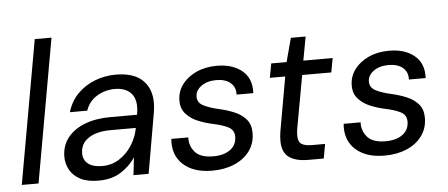

<svg xmlns="http://www.w3.org/2000/svg" viewBox="-49 -834 2239 959"><g transform="rotate(-5 1070.0 -354.0)"><path d="M25 0 153 -720H237L109 0Z M409 12Q353 12 318 -6.5Q283 -25 266 -55.5Q249 -86 249 -121Q249 -176 280 -216Q311 -256 366.5 -277.5Q422 -299 496 -299H629L630 -305Q633 -322 633 -339Q633 -387 605.5 -412Q578 -437 529 -437Q481 -437 440 -412.5Q399 -388 383 -341H296Q312 -395 348.5 -432Q385 -469 435 -488.5Q485 -508 540 -508Q629 -508 673.5 -466Q718 -424 718 -352Q718 -341 717 -329Q716 -317 714 -305L661 0H585L595 -88Q567 -46 521.5 -17Q476 12 409 12ZM434 -59Q482 -59 520.5 -84Q559 -109 584 -149Q609 -189 617 -233V-234H491Q420 -234 379.5 -206.5Q339 -179 339 -131Q339 -97 363.5 -78Q388 -59 434 -59Z M979 12Q886 12 834 -35.5Q782 -83 789 -164H874Q872 -122 899 -90.5Q926 -59 991 -59Q1044 -59 1076 -82.5Q1108 -106 1108 -148Q1108 -181 1078.5 -196Q1049 -211 1000 -221Q963 -229 928 -243.5Q893 -258 869.5 -284Q846 -310 846 -350Q846 -395 872 -430.5Q898 -466 943.5 -487Q989 -508 1047 -508Q1126 -508 1173.5 -468.5Q1221 -429 1217 -356H1133Q1135 -393 1109.5 -415Q1084 -437 1038 -437Q992 -437 962.5 -415.5Q933 -394 933 -363Q933 -333 961.5 -318Q990 -303 1038 -292Q1079 -283 1115 -268Q1151 -253 1173.5 -227Q1196 -201 1196 -159Q1196 -107 1168 -68.5Q1140 -30 1091 -9Q1042 12 979 12Z M1461 0Q1399 0 1365 -24.5Q1331 -49 1331 -108Q1331 -118 1332 -129.5Q1333 -141 1335 -154L1383 -425H1306L1319 -496H1396L1428 -615H1502L1480 -496H1627L1614 -425H1468L1419 -154Q1417 -138 1417 -126Q1417 -95 1433.5 -83.5Q1450 -72 1487 -72H1552L1539 0Z M1843 12Q1750 12 1698 -35.5Q1646 -83 1653 -164H1738Q1736 -122 1763 -90.5Q1790 -59 1855 -59Q1908 -59 1940 -82.5Q1972 -106 1972 -148Q1972 -181 1942.5 -196Q1913 -211 1864 -221Q1827 -229 1792 -243.5Q1757 -258 1733.5 -284Q1710 -310 1710 -350Q1710 -395 1736 -430.5Q1762 -466 1807.5 -487Q1853 -508 1911 -508Q1990 -508 2037.5 -468.5Q2085 -429 2081 -356H1997Q1999 -393 1973.5 -415Q1948 -437 1902 -437Q1856 -437 1826.5 -415.5Q1797 -394 1797 -363Q1797 -333 1825.5 -318Q1854 -303 1902 -292Q1943 -283 1979 -268Q2015 -253 2037.5 -227Q2060 -201 2060 -159Q2060 -107 2032 -68.5Q2004 -30 1955 -9Q1906 12 1843 12Z"/></g></svg>

Font: DeepMind Sans
Style: Italic
Weight: 400
Italic angle: -10°
Designer: Jonny Pinhorn / Modifications: Colophon Foundry
Foundry: Colophon Foundry
Version: Version 1.002; ttfautohint (v1.8.2)